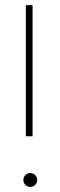

<svg xmlns="http://www.w3.org/2000/svg" viewBox="-20 -731 234 754"><path d="M107.9 -710.9C107.9 -710.9 81.5 -710.9 81.5 -710.9C81.5 -710.9 81.5 -195.8 81.5 -195.8C81.5 -195.8 107.9 -195.8 107.9 -195.8C107.9 -195.8 107.9 -710.9 107.9 -710.9ZM71.8 -23.9C71.8 -16.6 74.2 -10.3 79.6 -4.9C85 0.5 91.3 2.9 98.6 2.9C106 2.9 112.8 0.5 118.2 -4.9C123.5 -10.3 126 -16.6 126 -23.9C126 -31.2 123.5 -38.1 118.2 -43.5C112.8 -48.8 106 -51.3 98.6 -51.3C91.3 -51.3 85 -48.8 79.6 -43.5C74.2 -38.1 71.8 -31.2 71.8 -23.9C71.8 -23.9 71.8 -23.9 71.8 -23.9Z"/></svg>

Font: WOX
Style: Regular
Weight: 500
Designer: Google
Foundry: ""
Version: ""